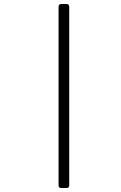

<svg xmlns="http://www.w3.org/2000/svg" viewBox="-20 -916 603 954"><path d="M324 5V-881Q324 -896 311 -896H284Q271 -896 271 -881V5Q271 18 284 18H311Q324 18 324 5Z"/></svg>

Font: MM Taunggyi
Style: Regular
Weight: 400
Designer: Khon Soe Zaw Thu
Version: Version 1.00 July 18, 2016, initial release